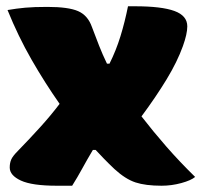

<svg xmlns="http://www.w3.org/2000/svg" viewBox="-20 -582 642 612"><path d="M4 -550Q33 -555 60.5 -557.5Q88 -560 131 -560Q198 -560 229 -546.5Q260 -533 273 -496Q285 -464 296 -436Q307 -408 321 -379H329Q350 -421 364 -466.5Q378 -512 388 -562H410Q495 -562 536 -547Q577 -532 577 -498Q577 -474 563 -435Q545 -385 511 -329Q477 -273 431 -211Q469 -162 510.5 -114.5Q552 -67 602 -18Q589 -7 558 1.5Q527 10 495 10Q444 10 412 -0.5Q380 -11 345 -43Q325 -62 310.5 -77Q296 -92 285 -104H276Q257 -72 242 -44.5Q227 -17 210 10H161Q82 10 46.5 -6.5Q11 -23 11 -48Q11 -63 16 -74Q21 -85 37 -101Q74 -139 108 -176.5Q142 -214 170 -251Q123 -318 80.5 -392Q38 -466 4 -550Z"/></svg>

Font: Recursive Mn Csl St XBk
Style: Regular
Weight: 1000
Monospace: yes
Version: Version 1.079;hotconv 1.0.112;makeotfexe 2.5.65598; ttfautoh